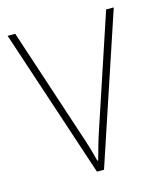

<svg xmlns="http://www.w3.org/2000/svg" viewBox="-86 -593 553 657"><g transform="rotate(-15 190.0 -264.0)"><path d="M177 0H202L378 -528H351L223 -143C209 -102 201 -72 191 -36H188C179 -72 170 -102 156 -143L29 -528H2Z"/></g></svg>

Font: Noto Sans Sinhala SemiCondensed Thin
Style: Regular
Weight: 100
Width: 4
Designer: Jelle Bosma - Monotype Design Team
Foundry: Monotype Imaging Inc.
Version: Version 2.006